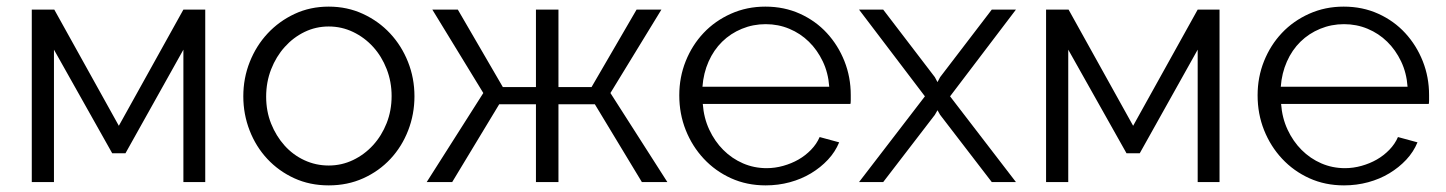

<svg xmlns="http://www.w3.org/2000/svg" viewBox="-20 -550 4367 580"><path d="M339 -170 534 -521H600V0H534V-400L359 -87H319L143 -400V0H76V-521H144Z M973 10Q916 10 869 -11.5Q822 -33 787.5 -70Q753 -107 734 -156Q715 -205 715 -259Q715 -314 734.5 -363Q754 -412 788.5 -449Q823 -486 870 -508Q917 -530 973 -530Q1029 -530 1076.5 -508Q1124 -486 1158.5 -449Q1193 -412 1212.5 -363Q1232 -314 1232 -259Q1232 -205 1213 -156Q1194 -107 1159.5 -70Q1125 -33 1077.5 -11.5Q1030 10 973 10ZM784 -258Q784 -214 799 -176.5Q814 -139 839.5 -110.5Q865 -82 899.5 -66Q934 -50 973 -50Q1012 -50 1046.5 -66.5Q1081 -83 1107 -111.5Q1133 -140 1148 -178Q1163 -216 1163 -260Q1163 -303 1148 -341.5Q1133 -380 1107 -408.5Q1081 -437 1046.5 -453.5Q1012 -470 973 -470Q934 -470 900 -453.5Q866 -437 840 -408Q814 -379 799 -340.5Q784 -302 784 -258Z M1363 -521 1499 -287H1599V-521H1667V-287H1767L1903 -521H1978L1824 -269L1996 0H1919L1777 -235H1667V0H1599V-235H1488L1346 0H1269L1440 -269L1286 -521Z M2293 10Q2236 10 2188.5 -11.5Q2141 -33 2106 -70.5Q2071 -108 2051.5 -157Q2032 -206 2032 -262Q2032 -317 2051.5 -365.5Q2071 -414 2105.5 -450.5Q2140 -487 2188 -508.5Q2236 -530 2292 -530Q2349 -530 2396.5 -508.5Q2444 -487 2478 -450Q2512 -413 2531 -365Q2550 -317 2550 -263Q2550 -255 2550 -247Q2550 -239 2549 -236H2103Q2106 -194 2122.5 -158.5Q2139 -123 2165 -97Q2191 -71 2224.5 -56.5Q2258 -42 2296 -42Q2321 -42 2346 -49Q2371 -56 2392 -68Q2413 -80 2430 -97.5Q2447 -115 2456 -136L2515 -120Q2503 -91 2481 -67.5Q2459 -44 2430 -26.5Q2401 -9 2366 0.5Q2331 10 2293 10ZM2485 -288Q2482 -330 2465.5 -364.5Q2449 -399 2423.5 -424Q2398 -449 2364.5 -463Q2331 -477 2293 -477Q2255 -477 2221 -463Q2187 -449 2161.5 -424Q2136 -399 2120.5 -364Q2105 -329 2102 -288Z M2648 -521 2804 -317 2812 -302 2820 -317 2976 -521H3049L2850 -259L3049 0H2976L2820 -203L2812 -217L2804 -203L2648 0H2575L2774 -259L2575 -521Z M3403 -170 3598 -521H3664V0H3598V-400L3423 -87H3383L3207 -400V0H3140V-521H3208Z M4040 10Q3983 10 3935.5 -11.5Q3888 -33 3853 -70.5Q3818 -108 3798.5 -157Q3779 -206 3779 -262Q3779 -317 3798.5 -365.5Q3818 -414 3852.5 -450.5Q3887 -487 3935 -508.5Q3983 -530 4039 -530Q4096 -530 4143.5 -508.5Q4191 -487 4225 -450Q4259 -413 4278 -365Q4297 -317 4297 -263Q4297 -255 4297 -247Q4297 -239 4296 -236H3850Q3853 -194 3869.5 -158.5Q3886 -123 3912 -97Q3938 -71 3971.5 -56.5Q4005 -42 4043 -42Q4068 -42 4093 -49Q4118 -56 4139 -68Q4160 -80 4177 -97.5Q4194 -115 4203 -136L4262 -120Q4250 -91 4228 -67.5Q4206 -44 4177 -26.5Q4148 -9 4113 0.5Q4078 10 4040 10ZM4232 -288Q4229 -330 4212.5 -364.5Q4196 -399 4170.5 -424Q4145 -449 4111.5 -463Q4078 -477 4040 -477Q4002 -477 3968 -463Q3934 -449 3908.5 -424Q3883 -399 3867.5 -364Q3852 -329 3849 -288Z"/></svg>

Font: Boldmen
Style: Regular
Weight: 400
Designer: Matt McInerney, Pablo Impallari, Rodrigo Fuenzalida
Foundry: LIVING CONCEPT
Version: Version 1.000